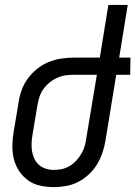

<svg xmlns="http://www.w3.org/2000/svg" viewBox="-20 -755 552 783"><path d="M200 8Q171 8 143.5 2Q116 -4 94.5 -19.5Q73 -35 58 -57.5Q43 -80 36.5 -106.5Q30 -133 30.5 -162Q31 -191 36 -219L56 -339Q60 -365 69 -389.5Q78 -414 94.5 -436Q111 -458 132.5 -475Q154 -492 178.5 -502Q203 -512 229 -516Q255 -520 280 -520H387L422 -735H501L466 -520H512L511 -450H454L410 -181Q406 -156 397.5 -131.5Q389 -107 375.5 -84.5Q362 -62 342 -43.5Q322 -25 298.5 -13Q275 -1 249.5 3.5Q224 8 200 8ZM200 -62Q216 -62 232.5 -65.5Q249 -69 264 -78Q279 -87 291 -100Q303 -113 312 -128.5Q321 -144 325.5 -160Q330 -176 332 -192L375 -450H280Q263 -450 246 -447.5Q229 -445 212.5 -437.5Q196 -430 182 -418.5Q168 -407 157.5 -392.5Q147 -378 141.5 -361.5Q136 -345 133 -328L113 -208Q110 -191 109 -173.5Q108 -156 110.5 -139.5Q113 -123 120 -108Q127 -93 139 -82.5Q151 -72 167 -67Q183 -62 200 -62Z"/></svg>

Font: Iosevka Term Curly Oblique
Style: Regular
Weight: 400
Italic angle: -9°
Designer: Belleve Invis
Foundry: Belleve Invis
Version: Version 32.3.0